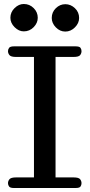

<svg xmlns="http://www.w3.org/2000/svg" viewBox="-20 -941 448 961"><path d="M50 0Q31 0 25.5 -7.5Q20 -15 20 -24Q20 -35 27.5 -44Q35 -53 60 -53H150V-656H60Q35 -656 27.5 -665Q20 -674 20 -685Q20 -694 25.5 -701.5Q31 -709 50 -709H358Q378 -709 383 -701.5Q388 -694 388 -685Q388 -674 381 -665Q374 -656 348 -656H258V-53H348Q374 -53 381 -44Q388 -35 388 -24Q388 -15 383 -7.5Q378 0 358 0ZM32 -852Q32 -880 53 -900.5Q74 -921 99 -921Q128 -921 148.5 -900.5Q169 -880 169 -852Q169 -826 148.5 -805Q128 -784 99 -784Q74 -784 53 -805Q32 -826 32 -852ZM239 -851Q239 -880 259.5 -900Q280 -920 307 -920Q334 -920 355 -900Q376 -880 376 -851Q376 -825 355 -804Q334 -783 307 -783Q280 -783 259.5 -804Q239 -825 239 -851Z"/></svg>

Font: Marmelad
Style: Regular
Weight: 400
Designer: Manvel Shmavonyan
Foundry: Cyreal
Version: Version 1.110; ttfautohint (v1.8.4.7-5d5b)